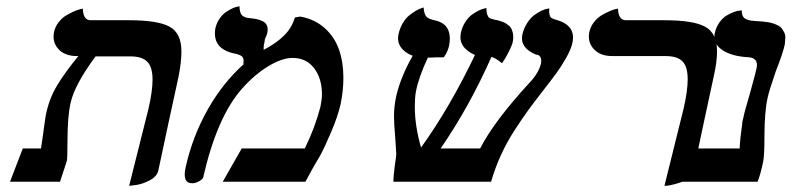

<svg xmlns="http://www.w3.org/2000/svg" viewBox="-20 -584 2544 617"><path d="M395 13.2 457 -233.9Q470.2 -291 470.2 -328.1Q470.2 -368.2 453.4 -385.5Q436.5 -402.8 398.9 -402.8H287.1Q220.2 -312.5 207 -253.9Q196.8 -210.4 196.8 -127Q196.8 -75.7 194.8 -66.9L172.9 0H12.2L53.2 -106.9H111.8Q112.8 -112.3 114.5 -125.7Q116.2 -139.2 117.2 -144Q118.7 -154.8 122.1 -179.4Q125.5 -204.1 127 -212.9Q137.2 -265.6 163.3 -309.1Q189.5 -352.5 231.9 -403.8H228Q188 -403.8 167.5 -426.5Q147 -449.2 153.8 -481.9Q157.7 -499 168.7 -512.9Q179.7 -526.9 192.6 -534.4Q205.6 -542 217.8 -547.4Q230 -552.7 238.3 -554.7L246.1 -556.2Q247.6 -519 271 -519H394Q487.8 -519 525.4 -498Q563 -477.1 563 -418.9Q563 -384.8 554.2 -339.8Q543 -289.6 521.2 -188Q499.5 -86.4 488.8 -36.1Q484.4 -16.6 460.9 -4.4Q437.5 7.8 416 10.7Z M927.7 -527.8 944.8 -530.8Q991.2 -522.5 1023.2 -493.9Q1055.2 -465.3 1069.3 -424.8Q1083.5 -384.3 1083.5 -334Q1083.5 -293 1074.7 -250Q1065.9 -210.9 1044.9 -161.4Q1023.9 -111.8 1008.8 -84Q986.3 -46.9 961.4 0H695.8L756.8 -106.9H959.5Q992.7 -174.8 1009.8 -241.2Q1014.6 -264.6 1014.6 -280.8Q1014.6 -332 989.3 -365Q963.9 -397.9 920.4 -397.9Q886.2 -397.9 841.6 -370.8Q796.9 -343.8 755.9 -296.9Q676.8 -206.5 632.8 -13.2Q631.3 -8.3 620.1 -1.7Q608.9 4.9 597.7 4.9Q564.9 4.9 576.7 -46.9Q598.6 -145.5 647.7 -232.4Q696.8 -319.3 766.6 -380.9L761.7 -377.9Q765.1 -395 758.5 -401.9Q752 -408.7 728.5 -413.1Q662.1 -429.2 671.9 -492.2Q675.8 -509.8 685.3 -523.7Q694.8 -537.6 705.6 -544.9Q716.3 -552.2 726.3 -556.9Q736.3 -561.5 743.2 -562.5L749.5 -564Q750 -541.5 758.5 -534.2Q767.1 -526.9 780.8 -525.9Q795.4 -524.4 804.2 -522.7Q813 -521 823.5 -516.1Q834 -511.2 837.9 -501.7Q841.8 -492.2 838.9 -478Q836.9 -469.2 831.5 -459Q830.6 -454.6 829.6 -446.8Q826.2 -433.1 827.6 -423.8Q868.2 -445.3 892.8 -469.7Q917.5 -494.1 927.7 -527.8Z M1819.3 -445.8Q1815.4 -426.3 1799.3 -397.9Q1783.2 -369.6 1767.6 -348.4Q1752 -327.1 1723.1 -290Q1694.3 -252.9 1677 -229.2Q1659.7 -205.6 1634 -166Q1608.4 -126.5 1589.6 -85.2Q1570.8 -43.9 1558.1 0H1244.1Q1244.1 -16.6 1249 -54.2Q1253.4 -81.5 1253.4 -88.9Q1252.9 -99.6 1251.7 -117.9Q1250.5 -136.2 1250 -143.1Q1246.1 -189 1246.1 -210.9Q1246.1 -241.2 1253.4 -275.9Q1268.1 -337.9 1306.2 -404.8Q1280.3 -414.6 1268.1 -432.4Q1255.9 -450.2 1260.3 -472.2Q1264.2 -492.2 1273.9 -508.8Q1283.7 -525.4 1294.9 -534.4Q1306.2 -543.5 1316.7 -549.6Q1327.1 -555.7 1334 -557.6L1341.3 -560.1Q1342.8 -538.6 1350.1 -530.5Q1357.4 -522.5 1379.4 -518.1Q1435.5 -504.9 1423.3 -438Q1418.9 -417 1406.2 -399.9Q1373 -399.9 1364.3 -398.9H1355Q1325.7 -336.9 1316.4 -289.1Q1313 -269.5 1313 -241.2Q1313 -179.7 1333 -109.9Q1424.3 -236.3 1506.3 -407.2Q1451.7 -431.6 1460.9 -478Q1465.3 -498 1475.3 -513.4Q1485.4 -528.8 1496.6 -536.9Q1507.8 -544.9 1518.3 -550Q1528.8 -555.2 1536.1 -556.6L1543 -558.1Q1543 -544.4 1546.1 -536.4Q1549.3 -528.3 1552.5 -526.4Q1555.7 -524.4 1561 -522.9Q1562 -522.5 1566.7 -521.5Q1571.3 -520.5 1572.3 -520H1574.2Q1581.1 -518.6 1585 -517.3Q1588.9 -516.1 1595.5 -513.7Q1602.1 -511.2 1606 -508.5Q1609.9 -505.9 1615 -502Q1620.1 -498 1622.8 -492.7Q1625.5 -487.3 1627.4 -480.7Q1629.4 -474.1 1629.4 -465.1Q1629.4 -456.1 1627 -445.8Q1624.5 -436.5 1613.8 -415.3Q1603 -394 1593.3 -380.9Q1568.8 -399.9 1559.1 -400.9Q1488.8 -241.7 1396 -106.9H1522.9Q1567.9 -194.8 1683.1 -319.8Q1710 -348.1 1718.3 -378.9Q1722.7 -402.8 1707 -408.2H1703.1Q1650.9 -429.7 1658.2 -471.2Q1663.1 -493.2 1674.1 -510Q1685.1 -526.9 1696.8 -535.4Q1708.5 -543.9 1719.7 -549.3Q1731 -554.7 1738.3 -555.7L1745.1 -557.1Q1744.1 -543.9 1746.1 -536.6Q1748 -529.3 1751 -527.1Q1753.9 -524.9 1759.3 -522.9Q1760.3 -522.5 1763.7 -521.5Q1767.1 -520.5 1768.1 -520H1769Q1832 -501.5 1819.3 -445.8Z M2115.2 13.2 2176.8 -234.9Q2189.9 -292 2189.9 -329.1Q2189.9 -369.6 2173.3 -386.7Q2156.7 -403.8 2119.1 -403.8H1947.8Q1908.2 -403.8 1887.7 -426.8Q1867.2 -449.7 1874 -481.9Q1877.9 -499 1888.9 -512.9Q1899.9 -526.9 1912.6 -534.4Q1925.3 -542 1937.5 -547.4Q1949.7 -552.7 1957.5 -554.7L1965.8 -556.2Q1967.3 -519 1991.2 -519H2113.8Q2208.5 -519 2246.3 -498Q2284.2 -477.1 2284.2 -418.9Q2284.2 -384.8 2273.9 -339.8Q2262.7 -289.6 2241.2 -188Q2219.7 -86.4 2209 -36.1Q2206.1 -23.9 2195.6 -14.2Q2185.1 -4.4 2171.6 0.5Q2158.2 5.4 2145.5 8.5Q2132.8 11.7 2124 12.7Z M2446.8 -270Q2436.5 -224.6 2436.5 -141.1Q2436.5 -85.9 2432.6 -64.9Q2424.3 -24.4 2414.6 0H2136.7L2194.8 -106.9H2356.9Q2358.4 -140.1 2364.7 -183.1Q2364.7 -191.4 2368.7 -205.1Q2370.6 -218.3 2390.6 -286.1Q2409.7 -355.5 2411.6 -366.2Q2414.6 -382.3 2407.7 -390.6Q2400.9 -398.9 2386.7 -399.9Q2330.1 -402.8 2300 -424.1Q2270 -445.3 2276.9 -477.1Q2281.2 -497.1 2292 -512Q2302.7 -526.9 2314.7 -533.9Q2326.7 -541 2337.9 -545.2Q2349.1 -549.3 2356.4 -549.8L2363.8 -550.8Q2363.3 -539.6 2367.2 -532.2Q2371.1 -524.9 2379.4 -521.7Q2387.7 -518.6 2394 -517.6Q2400.4 -516.6 2411.6 -516.1Q2422.4 -515.6 2430.7 -514.9Q2439 -514.2 2448.7 -512.5Q2458.5 -510.7 2465.6 -508.3Q2472.7 -505.9 2480.5 -502Q2488.3 -498 2492.2 -492.7Q2496.1 -487.3 2500 -480Q2503.9 -472.7 2503.7 -463.1Q2503.4 -453.6 2502 -441.9Q2496.6 -414.1 2472.7 -354Q2451.7 -292.5 2446.8 -270Z"/></svg>

Font: Linear Smooth
Style: Bold Italic
Weight: 700
Designer: Philipp H. Poll, Flanker
Foundry: Philipp H. Poll, reworked by Flanker
Version: Version 1.061 | FøM Fix